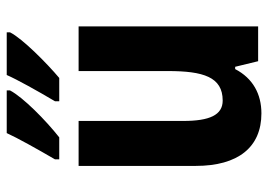

<svg xmlns="http://www.w3.org/2000/svg" viewBox="-136 -670 816 585"><g transform="rotate(-90 272.5 -378.0)"><path d="M466 -756V-766H336C322 -734 288 -673 256 -619V-606H327C371 -643 447 -718 466 -756ZM289 -756V-766H159C144 -733 111 -674 79 -619V-606H146C198 -647 268 -716 289 -756ZM484 -547H348V-275C348 -167 330 -108 258 -108C214 -108 196 -148 196 -228V-547H59V-190C59 -61 116 10 219 10C278 10 326 -16 354 -70H361L378 0H484Z"/></g></svg>

Font: Noto Sans Georgian Condensed Bold
Style: Regular
Weight: 700
Width: 3
Designer: Monotype Design Team, Akaki Razmadze
Foundry: Google LLC
Version: Version 2.005